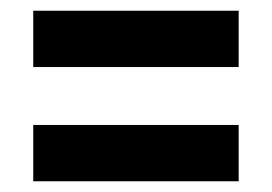

<svg xmlns="http://www.w3.org/2000/svg" viewBox="-20 -476 507 358"><path d="M425 -351H42V-456H425ZM425 -138H42V-243H425Z"/></svg>

Font: exo2condensed_b
Style: Bold
Weight: 700
Width: 3
Designer: Natanael Gama
Version: Version 1.001;PS 001.001;hotconv 1.0.70;makeotf.lib2.5.58329